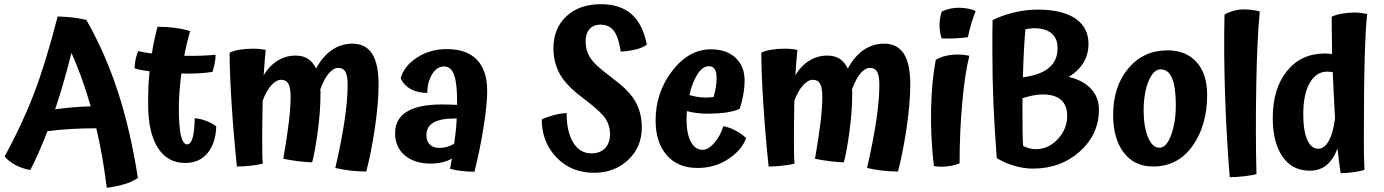

<svg xmlns="http://www.w3.org/2000/svg" viewBox="-20 -787 6623 919"><path d="M640 65Q613 83 577.5 94Q542 105 491 112Q481 31 468.5 -39.5Q456 -110 441 -173Q376 -173 317.5 -169.5Q259 -166 207 -159Q186 -105 166 -59Q146 -13 125 27Q87 20 54.5 3Q22 -14 2 -38Q85 -189 142 -337.5Q199 -486 256 -708Q295 -707 326 -703.5Q357 -700 393 -692Q483 -535 543.5 -350.5Q604 -166 640 65ZM322 -534Q304 -462 284.5 -394Q265 -326 244 -264Q290 -270 332 -273.5Q374 -277 414 -278Q394 -348 371 -412Q348 -476 322 -534Z M912 -221Q939 -219 966.5 -208.5Q994 -198 1015 -182Q1013 -103 974 -55Q935 -7 866 -7Q782 -7 735.5 -79.5Q689 -152 689 -288Q689 -332 690.5 -371Q692 -410 696 -446Q677 -448 658.5 -451.5Q640 -455 624 -460Q625 -485 630 -507.5Q635 -530 643 -543Q655 -539 671.5 -536Q688 -533 707 -531Q712 -565 719 -597Q726 -629 734 -659Q776 -659 818 -653.5Q860 -648 890 -638Q883 -614 875.5 -583.5Q868 -553 862 -520Q907 -519 944.5 -520.5Q982 -522 1012 -525Q1012 -508 1008 -486Q1004 -464 997 -443Q968 -438 929.5 -436Q891 -434 848 -435Q842 -388 839 -346.5Q836 -305 836 -269Q836 -180 846 -138Q856 -96 876 -96Q893 -96 902 -127.5Q911 -159 912 -221Z M1792 -384Q1792 -292 1774 -172Q1756 -52 1733 34Q1695 34 1657.5 29.5Q1620 25 1585 17Q1615 -113 1629.5 -211.5Q1644 -310 1644 -381Q1644 -424 1633.5 -443Q1623 -462 1599 -462Q1576 -462 1553.5 -435.5Q1531 -409 1513 -359Q1514 -355 1514 -350Q1514 -345 1514 -334Q1514 -257 1501 -158.5Q1488 -60 1474 -10Q1445 -11 1410.5 -15Q1376 -19 1336 -27Q1354 -131 1362.5 -202Q1371 -273 1371 -324Q1371 -367 1360.5 -386Q1350 -405 1326 -405Q1302 -405 1278 -378Q1254 -351 1237 -304Q1236 -227 1235.5 -191Q1235 -155 1235 -127Q1235 -78 1235.5 -50Q1236 -22 1238 -4Q1216 2 1180.5 6Q1145 10 1114 10Q1099 -131 1089 -284Q1079 -437 1079 -535Q1097 -544 1127 -549Q1157 -554 1190 -554Q1208 -554 1223 -552.5Q1238 -551 1252 -548Q1250 -530 1247.5 -502.5Q1245 -475 1242 -427Q1271 -474 1310 -497.5Q1349 -521 1395 -521Q1430 -521 1454 -505.5Q1478 -490 1493 -459Q1525 -518 1569 -548Q1613 -578 1667 -578Q1730 -578 1761 -530Q1792 -482 1792 -384Z M2312 -351Q2312 -287 2294.5 -177.5Q2277 -68 2251 35Q2222 35 2191 31.5Q2160 28 2134 21Q2138 0 2139.5 -10Q2141 -20 2143 -28Q2122 -16 2096 -10Q2070 -4 2041 -4Q1964 -4 1917.5 -43.5Q1871 -83 1871 -149Q1871 -218 1927.5 -252.5Q1984 -287 2096 -287Q2117 -287 2133.5 -286.5Q2150 -286 2168 -285Q2168 -289 2168 -292.5Q2168 -296 2168 -300Q2168 -391 2153 -430Q2138 -469 2105 -469Q2072 -469 2049 -433Q2026 -397 2025 -342Q1976 -343 1944 -361.5Q1912 -380 1898 -413Q1914 -471 1976 -511.5Q2038 -552 2119 -552Q2214 -552 2263 -501Q2312 -450 2312 -351ZM2021 -140Q2021 -111 2037.5 -95Q2054 -79 2084 -79Q2103 -79 2120 -84Q2137 -89 2154 -99Q2159 -135 2162 -164Q2165 -193 2166 -220Q2093 -221 2057 -201.5Q2021 -182 2021 -140Z M3010 -319Q3031 -288 3041.5 -253Q3052 -218 3052 -177Q3052 -83 2986.5 -21.5Q2921 40 2824 40Q2713 40 2643 -34Q2573 -108 2573 -215Q2597 -227 2631.5 -236Q2666 -245 2692 -246Q2692 -157 2723.5 -105Q2755 -53 2811 -53Q2853 -53 2876.5 -78Q2900 -103 2900 -146Q2900 -185 2878.5 -218.5Q2857 -252 2784 -307Q2735 -344 2712 -366.5Q2689 -389 2673 -411Q2651 -443 2640 -479Q2629 -515 2629 -556Q2629 -651 2691 -709Q2753 -767 2856 -767Q2948 -767 3002.5 -719.5Q3057 -672 3076 -573Q3054 -558 3024.5 -550.5Q2995 -543 2951 -540Q2941 -609 2918.5 -639Q2896 -669 2853 -669Q2820 -669 2801.5 -647.5Q2783 -626 2783 -588Q2783 -546 2805 -511Q2827 -476 2901 -421Q2950 -384 2972 -362.5Q2994 -341 3010 -319Z M3280 -332Q3300 -326 3320.5 -323Q3341 -320 3359 -320Q3370 -320 3381 -321Q3392 -322 3396 -323Q3403 -349 3406.5 -371.5Q3410 -394 3410 -412Q3410 -442 3401 -456Q3392 -470 3372 -470Q3344 -470 3319 -432.5Q3294 -395 3280 -332ZM3442 -183Q3471 -178 3501 -162Q3531 -146 3551 -126Q3532 -70 3467 -26.5Q3402 17 3319 17Q3224 17 3171 -44.5Q3118 -106 3118 -211Q3118 -344 3197.5 -447.5Q3277 -551 3383 -551Q3457 -551 3500.5 -510.5Q3544 -470 3544 -402Q3544 -370 3537.5 -333Q3531 -296 3520 -266Q3494 -254 3456 -248.5Q3418 -243 3362 -243Q3339 -243 3315.5 -246Q3292 -249 3268 -255Q3267 -239 3266.5 -231Q3266 -223 3266 -216Q3266 -148 3286.5 -109Q3307 -70 3343 -70Q3371 -70 3400.5 -105Q3430 -140 3442 -183Z M4337 -384Q4337 -292 4319 -172Q4301 -52 4278 34Q4240 34 4202.5 29.5Q4165 25 4130 17Q4160 -113 4174.5 -211.5Q4189 -310 4189 -381Q4189 -424 4178.5 -443Q4168 -462 4144 -462Q4121 -462 4098.5 -435.5Q4076 -409 4058 -359Q4059 -355 4059 -350Q4059 -345 4059 -334Q4059 -257 4046 -158.5Q4033 -60 4019 -10Q3990 -11 3955.5 -15Q3921 -19 3881 -27Q3899 -131 3907.5 -202Q3916 -273 3916 -324Q3916 -367 3905.5 -386Q3895 -405 3871 -405Q3847 -405 3823 -378Q3799 -351 3782 -304Q3781 -227 3780.5 -191Q3780 -155 3780 -127Q3780 -78 3780.5 -50Q3781 -22 3783 -4Q3761 2 3725.5 6Q3690 10 3659 10Q3644 -131 3634 -284Q3624 -437 3624 -535Q3642 -544 3672 -549Q3702 -554 3735 -554Q3753 -554 3768 -552.5Q3783 -551 3797 -548Q3795 -530 3792.5 -502.5Q3790 -475 3787 -427Q3816 -474 3855 -497.5Q3894 -521 3940 -521Q3975 -521 3999 -505.5Q4023 -490 4038 -459Q4070 -518 4114 -548Q4158 -578 4212 -578Q4275 -578 4306 -530Q4337 -482 4337 -384Z M4573 -750Q4597 -749 4617 -745Q4637 -741 4650 -734Q4641 -713 4630 -677Q4619 -641 4613 -609Q4585 -605 4554 -603.5Q4523 -602 4487 -603Q4482 -619 4479.5 -635Q4477 -651 4477 -667Q4477 -685 4480 -702Q4483 -719 4488 -732Q4507 -741 4527.5 -745.5Q4548 -750 4573 -750ZM4459 -501Q4480 -513 4506.5 -519.5Q4533 -526 4563 -526Q4577 -526 4591.5 -524.5Q4606 -523 4620 -520Q4599 -440 4586 -298Q4573 -156 4573 -5Q4557 2 4533.5 6.5Q4510 11 4485 11Q4474 11 4465.5 10Q4457 9 4450 8Q4434 -129 4436.5 -262Q4439 -395 4459 -501Z M5240 -263Q5240 -144 5148.5 -62Q5057 20 4924 20Q4881 20 4836 7Q4791 -6 4751 -30Q4740 -173 4735 -292.5Q4730 -412 4730 -538Q4730 -598 4730 -630Q4730 -662 4731 -691Q4781 -715 4836.5 -728Q4892 -741 4947 -741Q5064 -741 5127 -698.5Q5190 -656 5190 -577Q5190 -527 5166 -487Q5142 -447 5095 -419Q5164 -403 5202 -362Q5240 -321 5240 -263ZM5042 -557Q5042 -603 5013 -627.5Q4984 -652 4929 -652Q4921 -652 4910.5 -650.5Q4900 -649 4888 -647Q4884 -599 4881 -544.5Q4878 -490 4876 -417Q4960 -428 5001 -462.5Q5042 -497 5042 -557ZM4877 -89Q4892 -81 4907.5 -77Q4923 -73 4938 -73Q4999 -73 5043.5 -121.5Q5088 -170 5088 -232Q5088 -283 5058.5 -309Q5029 -335 4970 -335Q4949 -335 4924 -330Q4899 -325 4874 -317Q4874 -297 4874 -276.5Q4874 -256 4874 -236Q4874 -196 4874.5 -160Q4875 -124 4877 -89Z M5308 -236Q5308 -373 5380.5 -459.5Q5453 -546 5568 -546Q5657 -546 5707.5 -489.5Q5758 -433 5758 -333Q5758 -187 5688 -88.5Q5618 10 5499 10Q5409 10 5358.5 -57Q5308 -124 5308 -236ZM5608 -283Q5608 -371 5590 -413Q5572 -455 5535 -455Q5501 -455 5477.5 -398.5Q5454 -342 5454 -257Q5454 -182 5474.5 -131Q5495 -80 5530 -80Q5563 -80 5585.5 -140.5Q5608 -201 5608 -283Z M5994 46Q5976 52 5936.5 56.5Q5897 61 5866 61Q5850 -135 5843.5 -339.5Q5837 -544 5841 -717Q5859 -728 5884 -735Q5909 -742 5936 -742Q5955 -742 5973 -739.5Q5991 -737 6010 -732Q5997 -605 5993 -376Q5989 -147 5994 46Z M6511 26Q6490 33 6456.5 37.5Q6423 42 6397 42Q6393 19 6389.5 -10.5Q6386 -40 6382 -76Q6361 -22 6328.5 4Q6296 30 6249 30Q6165 30 6118.5 -37.5Q6072 -105 6072 -223Q6072 -363 6140 -447Q6208 -531 6322 -531Q6330 -531 6339 -530Q6348 -529 6356 -528Q6355 -612 6354.5 -646Q6354 -680 6354 -707Q6372 -716 6402.5 -721.5Q6433 -727 6464 -727Q6479 -727 6494 -725Q6509 -723 6524 -720Q6516 -652 6512 -509Q6508 -366 6508 -108Q6508 -73 6508.5 -43Q6509 -13 6511 26ZM6218 -241Q6218 -161 6237 -118Q6256 -75 6290 -75Q6319 -75 6340 -112.5Q6361 -150 6370 -220Q6366 -295 6363.5 -346Q6361 -397 6359 -442Q6349 -443 6343.5 -443.5Q6338 -444 6332 -444Q6280 -444 6249 -390Q6218 -336 6218 -241Z"/></svg>

Font: Atma SemiBold
Style: Regular
Weight: 600
Designer: Gregori Vincens, Jeremie Hornus, Riccardo Olocco, Yoann Minet.
Foundry: black foundry
Version: Version 1.102;PS 1.100;hotconv 1.0.86;makeotf.lib2.5.63406